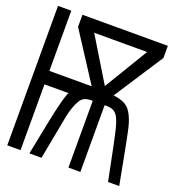

<svg xmlns="http://www.w3.org/2000/svg" viewBox="-132 -831 863 938"><g transform="rotate(20 300.0 -362.5)"><path d="M10 -725H79V-412H299L137 -662V-725H581V-662L415 -407Q455 -402 478.2 -388.2Q501.5 -374.5 517 -341Q529.5 -314.5 537.2 -281.5Q545 -248.5 564 -148L592 0H534Q512.5 -108.5 498.5 -175.2Q484.5 -242 479 -262.8Q473.5 -283.5 467 -300Q456.5 -326.5 441 -336.8Q425.5 -347 398 -347H390V0H328V-347H321Q299.5 -347 285.8 -340.5Q272 -334 263 -319Q241 -281.5 230 -223L188 0H125Q170 -231 181 -270Q194.5 -325.5 204 -342H79V0H10ZM496 -662H221L359 -435Z"/></g></svg>

Font: JuliaMono Light
Style: Regular
Weight: 300
Monospace: yes
Designer: cormullion
Foundry: corm
Version: Version 0.054; ttfautohint (v1.8.4)